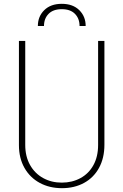

<svg xmlns="http://www.w3.org/2000/svg" viewBox="-20 -964 645 1004"><path d="M79 -205V-750H112V-206Q112 -146 137 -101.5Q162 -57 205.5 -33Q249 -9 303 -9Q357 -9 400.5 -32.5Q444 -56 468.5 -100.5Q493 -145 493 -206V-750H526V-207Q526 -138 498 -86.5Q470 -35 419.5 -7.5Q369 20 304 20Q239 20 188 -7.5Q137 -35 108 -86Q79 -137 79 -205ZM428 -828H396Q396 -867 372 -891.5Q348 -916 303 -916Q258 -916 234 -891.5Q210 -867 210 -828H178Q178 -878 211.5 -911Q245 -944 303 -944Q361 -944 394.5 -911Q428 -878 428 -828Z"/></svg>

Font: Poiret One
Style: Regular
Weight: 400
Designer: Denis Masharov (denis.masharov@gmail.com), Cyreal (Charset Expansion)
Foundry: Denis Masharov
Version: Version 1.101